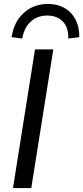

<svg xmlns="http://www.w3.org/2000/svg" viewBox="-20 -956 423 976"><path d="M46 0 158 -705H251L139 0ZM93 -760 39 -767Q51 -846 101.5 -891Q152 -936 224 -936Q272 -936 308 -915.5Q344 -895 364 -856.5Q384 -818 383 -767L327 -760Q329 -816 299.5 -846.5Q270 -877 220 -877Q170 -877 136.5 -846.5Q103 -816 93 -760Z"/></svg>

Font: Nunito Sans 12pt Medium
Style: Italic
Weight: 500
Italic angle: -9°
Designer: Vernon Adams
Foundry: Vernon Adams
Version: Version 3.101;gftools[0.9.27]